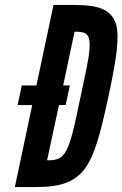

<svg xmlns="http://www.w3.org/2000/svg" viewBox="-20 -755 494 775"><path d="M281 -735C381 -735 429 -715 448 -659C464 -603 449 -512 418 -367C387 -223 364 -132 324 -76C283 -20 225 0 125 0H40L110 -331H51L68 -410H127L196 -735ZM170 -108C207 -108 229 -112 248 -148C265 -181 279 -240 289 -288C294 -311 299 -338 306 -368C312 -398 318 -425 323 -449C333 -496 345 -552 341 -588C338 -623 318 -627 281 -627L235 -410H262L245 -331H218Z"/></svg>

Font: League Gothic Italic
Style: Regular
Weight: 400
Designer: Tyler Finck
Foundry: The League of Moveable Type
Version: Version 1.001;PS 001.001;hotconv 1.0.56;makeotf.lib2.0.21325